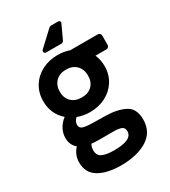

<svg xmlns="http://www.w3.org/2000/svg" viewBox="-231 -878 1059 1196"><g transform="rotate(-30 299.0 -279.5)"><path d="M60 61Q60 6 98 -34Q62 -63 62 -114Q62 -148 78.5 -178.5Q95 -209 124 -231Q92 -258 74.5 -296.5Q57 -335 57 -381Q57 -442 86.5 -489Q116 -536 166.5 -561.5Q217 -587 278 -587Q322 -587 362 -573H559Q568 -573 574 -567Q580 -561 580 -552V-486Q580 -477 574 -471Q568 -465 559 -465H481Q498 -426 498 -381Q498 -321 468.5 -274.5Q439 -228 389 -202.5Q339 -177 278 -177Q232 -177 187 -193Q166 -172 166 -149Q166 -129 181 -121.5Q196 -114 225 -112Q265 -110 306 -110L351 -109Q435 -107 487.5 -79Q540 -51 540 27Q540 117 467.5 162Q395 207 279 207Q179 207 119.5 171.5Q60 136 60 61ZM379 -381Q379 -426 352 -454Q325 -482 278 -482Q231 -482 203.5 -454Q176 -426 176 -381Q176 -336 203.5 -309Q231 -282 278 -282Q325 -282 352 -309Q379 -336 379 -381ZM418 42Q418 16 398.5 8Q379 0 344 0H246Q209 0 185 -3Q174 15 174 39Q174 77 203.5 90.5Q233 104 288 104Q418 104 418 42ZM210 -651Q210 -657 215 -662L318 -758Q326 -766 339 -766H385Q393 -766 397.5 -760Q402 -754 398 -746L353 -649Q351 -643 345 -639.5Q339 -636 333 -636H225Q218 -636 214 -640.5Q210 -645 210 -651Z"/></g></svg>

Font: Miriam Libre
Style: Bold
Weight: 700
Designer: Michal Sahar
Foundry: Hagilda
Version: Version 1.001